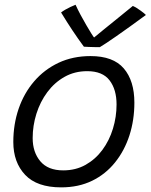

<svg xmlns="http://www.w3.org/2000/svg" viewBox="-20 -772 634 808"><path d="M237.5 16.5Q135.5 16.5 85.8 -36.2Q36 -89 36 -174.5Q36 -249 58.5 -314.5Q81 -380 123.8 -429.8Q166.5 -479.5 226.5 -507.8Q286.5 -536 361 -536Q456.5 -536 501 -484Q545.5 -432 545.5 -340Q545.5 -267 524.8 -202.5Q504 -138 464.2 -88.5Q424.5 -39 367.5 -11.2Q310.5 16.5 237.5 16.5ZM246 -55Q298.5 -55 340 -78.2Q381.5 -101.5 410.8 -141Q440 -180.5 455.2 -230.2Q470.5 -280 470.5 -332.5Q470.5 -395.5 441 -434Q411.5 -472.5 347 -472.5Q294 -472.5 251.5 -448.5Q209 -424.5 179 -384Q149 -343.5 133.2 -293.2Q117.5 -243 117.5 -191Q117.5 -131.5 149.8 -93.2Q182 -55 246 -55ZM539 -747Q547 -743.5 555.5 -738.2Q564 -733 571.8 -727.2Q579.5 -721.5 585.5 -716.8Q591.5 -712 594 -709Q557 -682 525.5 -659.2Q494 -636.5 469 -619.2Q444 -602 426.8 -590.5Q409.5 -579 400 -573.5Q390 -573.5 377.2 -573.8Q364.5 -574 352.8 -574.5Q341 -575 333 -575.5Q309 -608 285.5 -643.2Q262 -678.5 237 -719.5Q244 -725 254.2 -731Q264.5 -737 276 -742.5Q287.5 -748 298 -752Q307 -732 319.2 -709.2Q331.5 -686.5 343.5 -665.8Q355.5 -645 365 -630Q374.5 -615 378.5 -611H372Q387 -623.5 416.8 -647.8Q446.5 -672 479.8 -698.8Q513 -725.5 539 -747Z"/></svg>

Font: Grandstander Thin Light
Style: Italic
Weight: 300
Italic angle: -15°
Version: Version 1.200